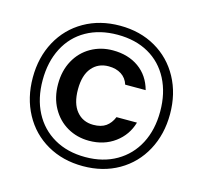

<svg xmlns="http://www.w3.org/2000/svg" viewBox="-103 -818 996 942"><g transform="rotate(15 394.5 -347.5)"><path d="M395 -704Q497 -704 576 -658.5Q655 -613 699 -532Q743 -451 743 -348Q743 -245 699 -163.5Q655 -82 576 -36.5Q497 9 395 9Q293 9 213.5 -36.5Q134 -82 90 -163.5Q46 -245 46 -348Q46 -451 90 -532Q134 -613 213.5 -658.5Q293 -704 395 -704ZM395 -658Q304 -658 236.5 -620Q169 -582 132.5 -511.5Q96 -441 96 -348Q96 -255 132.5 -185Q169 -115 236.5 -76Q304 -37 395 -37Q485 -37 552.5 -76Q620 -115 656.5 -185Q693 -255 693 -348Q693 -441 656.5 -511.5Q620 -582 553 -620Q486 -658 395 -658ZM392 -578Q470 -578 524 -539.5Q578 -501 597 -431H493Q483 -463 456.5 -480Q430 -497 392 -497Q339 -497 307 -459Q275 -421 275 -349Q275 -277 307 -238.5Q339 -200 392 -200Q432 -200 456 -217Q480 -234 493 -266H597Q578 -200 523 -159.5Q468 -119 392 -119Q331 -119 281.5 -147.5Q232 -176 203 -228.5Q174 -281 174 -349Q174 -417 202.5 -469Q231 -521 281 -549.5Q331 -578 392 -578Z"/></g></svg>

Font: Poppins Cyr Med
Style: Regular
Weight: 500
Designer: Ninad Kale (Devanagari), Jonny Pinhorn (Latin)
Foundry: Indian Type Foundry
Version: 4.004